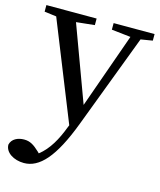

<svg xmlns="http://www.w3.org/2000/svg" viewBox="-119 -603 798 960"><g transform="rotate(15 279.5 -123.0)"><path d="M561 -519H349V-485L448 -474L310 -85L166 -475L261 -485V-519H1V-485L63 -477L267 32L262 44C237 110 205 169 156 207L148 199C119 172 99 159 68 159C36 159 5 173 -2 204C-2 245 44 273 96 273C176 273 245 199 316 11L500 -475L561 -485Z"/></g></svg>

Font: Noto Serif CJK JP Medium
Style: Regular
Weight: 500
Designer: Ryoko NISHIZUKA 西塚涼子 (kana & ideographs); Frank Grießhammer (Latin, Greek & Cyrillic); Wenlong ZHANG 张文龙 (bopomofo); San
Foundry: Adobe Systems Incorporated
Version: Version 1.000;PS 1;hotconv 16.6.53;makeotf.lib2.5.65590